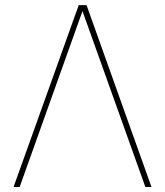

<svg xmlns="http://www.w3.org/2000/svg" viewBox="-20 -748 660 768"><path d="M561.5 0 307.6 -710 299.8 -727.5H326.2L585.9 0ZM312.5 -710.9 58.6 0H34.2L294.9 -727.5H318.4Z"/></svg>

Font: Inter 28pt Thin
Style: Regular
Weight: 250
Designer: Rasmus Andersson
Foundry: rsms
Version: Version 4.001;git-66647c0bb